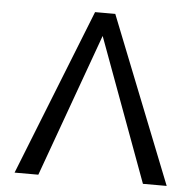

<svg xmlns="http://www.w3.org/2000/svg" viewBox="-49 -708 771 757"><g transform="rotate(5 336.5 -329.0)"><path d="M544 0 335 -567 130 0H36L297 -658H377L638 0Z"/></g></svg>

Font: Ysabeau Infant Medium
Style: Regular
Weight: 500
Designer: Christian Thalmann (Catharsis Fonts)
Version: Version 0.003